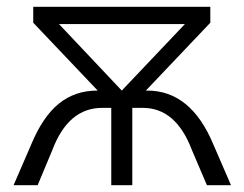

<svg xmlns="http://www.w3.org/2000/svg" viewBox="-20 -546 720 566"><path d="M609 -120 661 0H590L546 -103Q499 -228 401 -228H370V0H308V-228H281Q181 -228 134 -103L91 0H20L72 -120Q106 -202 153.5 -240.5Q201 -279 267 -279H268L78 -479V-526H600V-479L410 -279H414Q543 -279 609 -120ZM154 -475 339 -279 525 -475Z"/></svg>

Font: Montserrat Alternates
Style: Regular
Weight: 400
Designer: Julieta Ulanovsky
Foundry: Julieta Ulanovsky
Version: Version 7.200;PS 007.200;hotconv 1.0.88;makeotf.lib2.5.64775